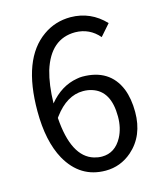

<svg xmlns="http://www.w3.org/2000/svg" viewBox="-113 -830 782 927"><g transform="rotate(-15 277.5 -367.0)"><path d="M300.8 -57.6Q366.2 -57.6 401.4 -123Q424.8 -167 424.8 -224.6Q424.8 -352.5 337.9 -379.9Q317.4 -386.7 293 -386.7Q211.9 -386.7 147.5 -299.8Q144.5 -295.9 142.6 -293Q156.2 -94.7 261.7 -63.5Q281.2 -57.6 300.8 -57.6ZM498 -671.9 448.2 -615.2Q401.4 -669.9 330.1 -670.9Q207 -670.9 162.1 -526.4Q142.6 -459 140.6 -366.2Q200.2 -438.5 280.3 -452.1Q294.9 -455.1 307.6 -455.1Q444.3 -455.1 491.2 -340.8Q510.7 -291 510.7 -224.6Q510.7 -105.5 432.6 -37.1Q375 12.7 300.8 12.7Q173.8 12.7 107.4 -105.5Q55.7 -199.2 55.7 -349.6Q55.7 -610.4 189.5 -704.1Q250 -747.1 327.1 -747.1Q427.7 -746.1 498 -671.9Z"/></g></svg>

Font: Taipei Sans TC Beta
Style: Regular
Weight: 400
Designer: JT Foundry
Foundry: JT Foundry
Version: Version 1.000